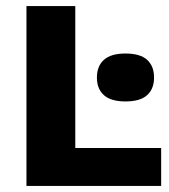

<svg xmlns="http://www.w3.org/2000/svg" viewBox="-20 -615 558 635"><path d="M67.5 0V-595H229V-125.5H513V0ZM395 -279.5Q347 -279.5 323.8 -300.2Q300.5 -321 300.5 -358.5Q300.5 -396.5 323.8 -417.2Q347 -438 395 -438Q443.5 -438 466.5 -417.2Q489.5 -396.5 489.5 -358.5Q489.5 -321 466.5 -300.2Q443.5 -279.5 395 -279.5Z"/></svg>

Font: Encode Sans SC
Style: Bold
Weight: 700
Version: Version 3.002